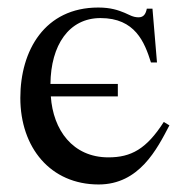

<svg xmlns="http://www.w3.org/2000/svg" viewBox="-20 -480 484 510"><path d="M415 -156C369 -84 328 -62 268 -62C173 -62 121 -135 115 -224H293V-257H114C115 -360 163 -432 247 -432C339 -432 364 -368 381 -314H397L385 -457H370C367 -442 361 -434 348 -434C333 -434 323 -441 311 -446C294 -453 274 -460 241 -460C99 -460 34 -346 34 -220C34 -88 114 10 242 10C350 10 397 -84 430 -147Z"/></svg>

Font: XITS Math
Style: Regular
Weight: 400
Designer: MicroPress Inc., with final additions and corrections provided by Coen Hoffman, Elsevier (retired)
Version: Version 1.302